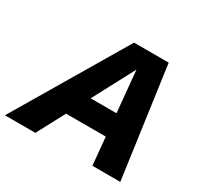

<svg xmlns="http://www.w3.org/2000/svg" viewBox="-205 -881 1092 1059"><g transform="rotate(30 341.0 -351.5)"><path d="M-55.2 0 361.3 -703.1H582L679.7 0H502L485.4 -176.3H232.4L138.7 0ZM447.3 -581.1 307.6 -317.4H472.2Z"/></g></svg>

Font: Schibsted Grotesk ExtraBold
Style: Italic
Weight: 800
Italic angle: -12°
Designer: Bakken & Baeck AS, Henrik Kongsvoll
Foundry: Schibsted ASA
Version: Version 1.100; ttfautohint (v1.8.4.7-5d5b);gftools[0.9.25]